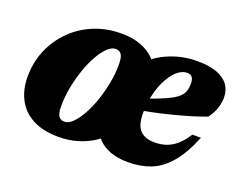

<svg xmlns="http://www.w3.org/2000/svg" viewBox="-84 -614 969 777"><g transform="rotate(20 401.0 -226.0)"><path d="M321.5 -465.5Q370.5 -465.5 406 -452Q441.5 -438.5 464 -415.2Q486.5 -392 497 -361.5H423.5Q446 -393.5 481 -416.8Q516 -440 558.8 -452.8Q601.5 -465.5 647.5 -465.5Q702.5 -465.5 736 -452Q769.5 -438.5 784.5 -415.5Q799.5 -392.5 799.5 -363.5Q799.5 -338.5 790.8 -314.2Q782 -290 766 -269.5Q734 -257.5 697.2 -246.5Q660.5 -235.5 621.5 -225.8Q582.5 -216 542.2 -207.5Q502 -199 463.5 -192L465.5 -239Q514.5 -255 548.2 -268Q582 -281 603.2 -292.5Q624.5 -304 635.5 -315.5Q646.5 -327 650.5 -340.5Q654.5 -354 654.5 -370.5Q654.5 -382.5 651.5 -390.5Q648.5 -398.5 642 -402.8Q635.5 -407 625.5 -407Q609.5 -407 593.2 -396.5Q577 -386 562.8 -366.5Q548.5 -347 537.2 -320.2Q526 -293.5 519.5 -261.2Q513 -229 513 -192.5Q513 -140.5 534.2 -118.8Q555.5 -97 596 -97Q624 -97 646.8 -104.8Q669.5 -112.5 690 -130.2Q710.5 -148 730.5 -179H767.5Q736.5 -103.5 700.2 -61.2Q664 -19 620.5 -2Q577 15 523 15Q479 15 446.5 3Q414 -9 393.2 -30.8Q372.5 -52.5 362.5 -81.5H429.5Q410 -52.5 378.8 -31Q347.5 -9.5 308.2 2.8Q269 15 224.5 15Q156.5 15 112 -8.8Q67.5 -32.5 45.5 -74.8Q23.5 -117 23.5 -171.5Q23.5 -233.5 46 -286.8Q68.5 -340 108.8 -380.2Q149 -420.5 203.2 -443Q257.5 -465.5 321.5 -465.5ZM225.5 -51Q242.5 -51 260.8 -68.8Q279 -86.5 295.8 -116.8Q312.5 -147 325.5 -185Q338.5 -223 346.2 -263.5Q354 -304 354 -342Q354 -375.5 345.5 -387.2Q337 -399 320.5 -399Q303.5 -399 285.2 -381.2Q267 -363.5 250.2 -333.5Q233.5 -303.5 220.5 -265.5Q207.5 -227.5 199.8 -187Q192 -146.5 192 -108.5Q192 -74.5 200.5 -62.8Q209 -51 225.5 -51Z"/></g></svg>

Font: Newsreader 16pt 16pt ExtraBold
Style: Italic
Weight: 800
Italic angle: -17°
Version: Version 1.003